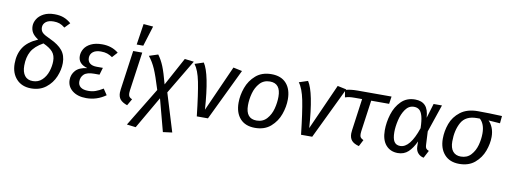

<svg xmlns="http://www.w3.org/2000/svg" viewBox="-74 -1246 5032 1897"><g transform="rotate(10 2441.5 -298.0)"><path d="M523 -689 473 -637Q445 -660 419 -669Q393 -678 360 -678Q307 -678 280.5 -655.5Q254 -633 254 -601Q254 -568 274.5 -548Q295 -528 356 -501Q439 -463 479 -414Q519 -365 519 -289Q519 -222 490 -152Q461 -82 400.5 -35Q340 12 253 12Q160 12 105.5 -47Q51 -106 51 -202Q51 -296 94 -363.5Q137 -431 239 -475Q197 -502 179 -531Q161 -560 161 -598Q161 -633 182 -668Q203 -703 247 -726.5Q291 -750 356 -750Q409 -750 448.5 -735Q488 -720 523 -689ZM148 -198Q148 -134 175.5 -98Q203 -62 256 -62Q312 -62 349.5 -98Q387 -134 404.5 -187Q422 -240 422 -292Q422 -347 393.5 -381.5Q365 -416 297 -447Q213 -400 180.5 -341Q148 -282 148 -198Z M614 -137Q614 -192 650 -232Q686 -272 766 -282Q672 -308 672 -387Q672 -425 693 -460Q714 -495 759 -517Q804 -539 871 -539Q968 -539 1035 -484L987 -431Q961 -449 934.5 -458Q908 -467 871 -467Q818 -467 790.5 -444Q763 -421 763 -385Q763 -349 787 -330Q811 -311 855 -311H917L896 -239H843Q771 -239 741 -211Q711 -183 711 -138Q711 -102 737 -82Q763 -62 814 -62Q852 -62 885.5 -73.5Q919 -85 961 -111L1001 -51Q912 12 806 12Q719 12 666.5 -29.5Q614 -71 614 -137Z M1219 -138Q1217 -116 1217 -110Q1217 -88 1225.5 -76Q1234 -64 1255 -55L1217 11Q1168 -6 1146.5 -31.5Q1125 -57 1125 -100Q1125 -116 1128 -134L1183 -527H1274ZM1335 -799 1272 -596H1206L1238 -807Z M1586 -183 1703 199 1611 211 1525 -113 1338 210 1248 199 1484 -189Q1442 -326 1413.5 -391Q1385 -456 1344 -507L1433 -536Q1467 -490 1491 -431.5Q1515 -373 1546 -256L1699 -538L1791 -527Z M1982 -79 2187 -538 2276 -519 2026 0H1914Q1889 -226 1866 -339.5Q1843 -453 1802 -507L1890 -536Q1958 -433 1982 -79Z M2297 -206Q2297 -280 2324.5 -356.5Q2352 -433 2413 -486Q2474 -539 2570 -539Q2667 -539 2719 -481Q2771 -423 2771 -321Q2771 -248 2744 -171.5Q2717 -95 2656 -41.5Q2595 12 2499 12Q2402 12 2349.5 -46Q2297 -104 2297 -206ZM2675 -331Q2675 -465 2567 -465Q2504 -465 2465 -421.5Q2426 -378 2409.5 -316.5Q2393 -255 2393 -196Q2393 -62 2502 -62Q2565 -62 2604 -105.5Q2643 -149 2659 -210.5Q2675 -272 2675 -331Z M3028 -79 3233 -538 3322 -519 3072 0H2960Q2935 -226 2912 -339.5Q2889 -453 2848 -507L2936 -536Q3004 -433 3028 -79Z M3540 -138Q3538 -116 3538 -110Q3538 -88 3546.5 -76Q3555 -64 3576 -55L3542 11Q3491 -2 3468.5 -28Q3446 -54 3446 -99Q3446 -115 3449 -134L3493 -452H3423Q3389 -452 3368 -449.5Q3347 -447 3323 -439L3311 -511Q3359 -527 3435 -527H3775L3764 -452H3584Z M4153 -381 4197 -527H4281L4187 -250L4194 -113Q4195 -92 4202.5 -81Q4210 -70 4231 -62L4192 13Q4158 7 4135 -18.5Q4112 -44 4111 -85L4110 -136Q4078 -66 4036 -27Q3994 12 3932 12Q3857 12 3812 -39.5Q3767 -91 3767 -188Q3767 -268 3792 -349Q3817 -430 3871.5 -484.5Q3926 -539 4010 -539Q4077 -539 4112.5 -501.5Q4148 -464 4153 -381ZM3863 -187Q3863 -121 3882.5 -91Q3902 -61 3943 -61Q4042 -61 4112 -269Q4110 -346 4098 -389Q4086 -432 4065 -449Q4044 -466 4012 -466Q3960 -466 3926.5 -418.5Q3893 -371 3878 -305.5Q3863 -240 3863 -187Z M4346 -206Q4346 -282 4373 -356.5Q4400 -431 4466.5 -482Q4533 -533 4642 -533Q4747 -533 4883 -527L4876 -453L4760 -461Q4786 -436 4802 -396Q4818 -356 4818 -306Q4818 -238 4791 -164.5Q4764 -91 4703.5 -39.5Q4643 12 4548 12Q4452 12 4399 -47.5Q4346 -107 4346 -206ZM4723 -324Q4723 -373 4709.5 -408Q4696 -443 4672 -464H4642Q4530 -464 4486.5 -385.5Q4443 -307 4443 -195Q4443 -130 4471 -96Q4499 -62 4551 -62Q4614 -62 4652.5 -104.5Q4691 -147 4707 -206.5Q4723 -266 4723 -324Z"/></g></svg>

Font: Fira Sans
Style: Italic
Weight: 400
Italic angle: -8°
Designer: bBox Type GmbH & Carrois Corporate GbR & Edenspiekermann AG
Foundry: bBox Type GmbH & Carrois Corporate GbR & Edenspiekermann AG
Version: Version 4.301